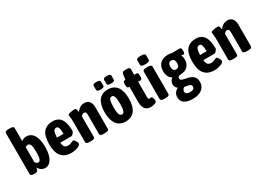

<svg xmlns="http://www.w3.org/2000/svg" viewBox="-12 -1675 3858 2808"><g transform="rotate(-30 1917.0 -271.0)"><path d="M185 -62Q180 -38 174 -24Q168 -8 157 -3Q146 2 122 2H110Q50 2 50 -30V-722Q50 -754 110 -754H138Q198 -754 198 -722V-501Q232 -531 281 -531Q360 -531 403.5 -461Q447 -391 447 -260Q447 -133 405.5 -62.5Q364 8 295 8Q261 8 231 -11.5Q201 -31 185 -62ZM297 -261Q297 -348 283.5 -381Q270 -414 240 -414Q217 -414 198 -399V-147Q219 -113 246 -113Q273 -113 285 -146.5Q297 -180 297 -261Z M516 -258Q516 -406 570.5 -468.5Q625 -531 724 -531Q822 -531 866 -462Q910 -393 910 -262Q910 -250 889.5 -226.5Q869 -203 859 -203H669Q671 -152 692 -130.5Q713 -109 749 -109Q771 -109 789 -115Q807 -121 824 -129.5Q841 -138 845 -138Q855 -138 867.5 -123.5Q880 -109 888.5 -90.5Q897 -72 897 -62Q897 -39 870 -23.5Q843 -8 806.5 0Q770 8 742 8Q626 8 571 -59.5Q516 -127 516 -258ZM775 -292Q775 -363 763 -393.5Q751 -424 723 -424Q696 -424 681.5 -395Q667 -366 663 -292Z M986 -30V-349Q986 -420 981 -450Q976 -480 976 -487Q976 -505 1018 -513.5Q1060 -522 1091 -522Q1110 -522 1116 -511Q1122 -500 1124.5 -482.5Q1127 -465 1129 -455Q1151 -488 1184.5 -509.5Q1218 -531 1260 -531Q1315 -531 1343.5 -495.5Q1372 -460 1372 -392V-30Q1372 2 1314 2H1280Q1222 2 1222 -30V-358Q1222 -384 1214 -396.5Q1206 -409 1185 -409Q1158 -409 1135 -377V-30Q1135 -14 1121 -6Q1107 2 1078 2H1043Q986 2 986 -30Z M1452 -262Q1452 -393 1503.5 -462Q1555 -531 1656 -531Q1757 -531 1809 -462Q1861 -393 1861 -262Q1861 -131 1809 -61.5Q1757 8 1656 8Q1556 8 1504 -61.5Q1452 -131 1452 -262ZM1711 -262Q1711 -346 1698.5 -380Q1686 -414 1657 -414Q1627 -414 1614.5 -380Q1602 -346 1602 -262Q1602 -178 1614.5 -143.5Q1627 -109 1657 -109Q1686 -109 1698.5 -143.5Q1711 -178 1711 -262ZM1507 -613V-677Q1507 -694 1521.5 -701.5Q1536 -709 1569 -709Q1602 -709 1616.5 -701.5Q1631 -694 1631 -677V-613Q1631 -596 1616.5 -588.5Q1602 -581 1569 -581Q1536 -581 1521.5 -588.5Q1507 -596 1507 -613ZM1683 -613V-677Q1683 -694 1697.5 -701.5Q1712 -709 1745 -709Q1778 -709 1792.5 -701.5Q1807 -694 1807 -677V-613Q1807 -596 1792.5 -588.5Q1778 -581 1745 -581Q1712 -581 1697.5 -588.5Q1683 -596 1683 -613Z M1953 -148V-406H1942Q1926 -406 1919 -418Q1912 -430 1912 -456V-473Q1912 -499 1919 -511Q1926 -523 1942 -523H1953L1966 -618Q1971 -650 2020 -650H2051Q2101 -650 2101 -618V-523H2138Q2154 -523 2161 -511Q2168 -499 2168 -473V-456Q2168 -430 2161 -418Q2154 -406 2138 -406H2101V-144Q2101 -126 2106.5 -117.5Q2112 -109 2125 -109Q2130 -109 2138.5 -111Q2147 -113 2152 -113Q2164 -113 2173 -84.5Q2182 -56 2182 -42Q2182 -17 2148 -4.5Q2114 8 2078 8Q2018 8 1985.5 -30.5Q1953 -69 1953 -148Z M2246 -30V-493Q2246 -525 2306 -525H2334Q2394 -525 2394 -493V-30Q2394 2 2334 2H2306Q2246 2 2246 -30ZM2247 -606V-684Q2247 -716 2321 -716Q2395 -716 2395 -684V-606Q2395 -574 2321 -574Q2247 -574 2247 -606Z M2482 79Q2482 -2 2558 -39V-42Q2538 -54 2527.5 -73.5Q2517 -93 2517 -118Q2517 -174 2565 -211Q2493 -253 2493 -352Q2493 -442 2542.5 -486.5Q2592 -531 2675 -531Q2706 -531 2740 -523H2870Q2884 -523 2890.5 -512Q2897 -501 2897 -478V-462Q2897 -440 2891.5 -429.5Q2886 -419 2874 -419Q2856 -419 2840 -423L2838 -419Q2846 -407 2850.5 -388.5Q2855 -370 2855 -349Q2855 -272 2810.5 -230.5Q2766 -189 2692 -187Q2642 -186 2642 -148Q2642 -125 2661 -116Q2680 -107 2724 -98Q2750 -93 2759 -91Q2816 -78 2849.5 -47.5Q2883 -17 2883 45Q2883 123 2827 167.5Q2771 212 2673 212Q2580 212 2531 178.5Q2482 145 2482 79ZM2730 -358Q2730 -400 2714.5 -416.5Q2699 -433 2673 -433Q2617 -433 2617 -358Q2617 -284 2673 -284Q2699 -284 2714.5 -300Q2730 -316 2730 -358ZM2760 54Q2760 35 2747 24.5Q2734 14 2713.5 9Q2693 4 2646 -3Q2629 7 2619 22.5Q2609 38 2609 56Q2609 81 2629.5 93.5Q2650 106 2686 106Q2723 106 2741.5 92.5Q2760 79 2760 54Z M2932 -258Q2932 -406 2986.5 -468.5Q3041 -531 3140 -531Q3238 -531 3282 -462Q3326 -393 3326 -262Q3326 -250 3305.5 -226.5Q3285 -203 3275 -203H3085Q3087 -152 3108 -130.5Q3129 -109 3165 -109Q3187 -109 3205 -115Q3223 -121 3240 -129.5Q3257 -138 3261 -138Q3271 -138 3283.5 -123.5Q3296 -109 3304.5 -90.5Q3313 -72 3313 -62Q3313 -39 3286 -23.5Q3259 -8 3222.5 0Q3186 8 3158 8Q3042 8 2987 -59.5Q2932 -127 2932 -258ZM3191 -292Q3191 -363 3179 -393.5Q3167 -424 3139 -424Q3112 -424 3097.5 -395Q3083 -366 3079 -292Z M3402 -30V-349Q3402 -420 3397 -450Q3392 -480 3392 -487Q3392 -505 3434 -513.5Q3476 -522 3507 -522Q3526 -522 3532 -511Q3538 -500 3540.5 -482.5Q3543 -465 3545 -455Q3567 -488 3600.5 -509.5Q3634 -531 3676 -531Q3731 -531 3759.5 -495.5Q3788 -460 3788 -392V-30Q3788 2 3730 2H3696Q3638 2 3638 -30V-358Q3638 -384 3630 -396.5Q3622 -409 3601 -409Q3574 -409 3551 -377V-30Q3551 -14 3537 -6Q3523 2 3494 2H3459Q3402 2 3402 -30Z"/></g></svg>

Font: Asap Condensed
Style: Bold
Weight: 700
Designer: Pablo Cosgaya
Foundry: Omnibus-Type
Version: Version 1.010; ttfautohint (v1.8)